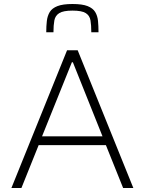

<svg xmlns="http://www.w3.org/2000/svg" viewBox="-20 -939 723 959"><path d="M37 0 315 -688H368L646 0H595L509 -214H173L87 0ZM190 -258H492L344 -628H339ZM342 -919Q391 -919 417.5 -908.5Q444 -898 455.5 -879Q467 -860 469.5 -834.5Q472 -809 472 -778H436Q436 -813 432 -837Q428 -861 408.5 -873.5Q389 -886 342 -886Q296 -886 276 -873.5Q256 -861 251.5 -837Q247 -813 247 -778H211Q211 -809 214 -834.5Q217 -860 228.5 -879Q240 -898 267 -908.5Q294 -919 342 -919Z"/></svg>

Font: Saira ExtraLight
Style: Regular
Weight: 200
Designer: Hector Gatti with collaboration of the Omnibus-Type team
Foundry: Omnibus-Type
Version: Version 1.100; ttfautohint (v1.8.3)